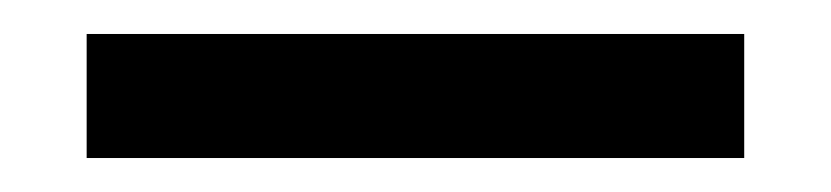

<svg xmlns="http://www.w3.org/2000/svg" viewBox="-20 -8 489 113"><path d="M418 12V85H31V12Z"/></svg>

Font: Pathway Extreme 8pt Thin 12pt ExtraBold
Style: Regular
Weight: 800
Version: Version 1.001;gftools[0.9.26]